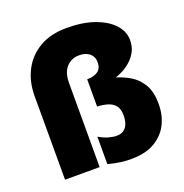

<svg xmlns="http://www.w3.org/2000/svg" viewBox="-129 -822 915 954"><g transform="rotate(-20 328.0 -345.0)"><path d="M60 0V-442Q60 -518 91 -577.5Q122 -637 181 -671.5Q240 -706 324 -706Q410 -706 472 -683.5Q534 -661 567.5 -624Q601 -587 601 -542Q601 -506 586.5 -480Q572 -454 550.5 -435.5Q529 -417 507.5 -406.5Q486 -396 471 -391Q505 -381 541 -360.5Q577 -340 601.5 -300.5Q626 -261 626 -194Q626 -135 602 -88Q578 -41 530.5 -13Q483 15 412 16Q384 17 352 13Q320 9 284 -1V-146Q311 -130 335 -123.5Q359 -117 378 -117Q408 -117 425.5 -138.5Q443 -160 443 -201Q443 -236 427.5 -254Q412 -272 387 -279Q362 -286 334 -287V-431Q369 -431 390.5 -445.5Q412 -460 412 -494Q412 -512 403.5 -526Q395 -540 378 -548.5Q361 -557 336 -557Q296 -557 269.5 -528.5Q243 -500 243 -444V0Z"/></g></svg>

Font: Maven Pro Black
Style: Regular
Weight: 900
Designer: Joe Prince
Foundry: Joe Prince
Version: Version 2.103